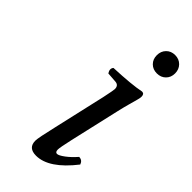

<svg xmlns="http://www.w3.org/2000/svg" viewBox="-207 -659 711 711"><g transform="rotate(45 148.5 -304.0)"><path d="M245.1 -319.8 200.2 -124Q189 -74.2 189 -64Q189 -49.8 198.2 -49.8Q207 -49.8 226.3 -64.2Q245.6 -78.6 264.2 -100.1Q281.2 -100.1 287.1 -83Q214.8 9.8 147.9 9.8Q106.9 9.8 106.9 -27.8Q106.9 -43 124 -115.2L170.9 -320.8Q180.2 -364.7 180.2 -371.1Q180.2 -390.6 162.1 -392.1L122.1 -395Q111.3 -411.6 121.1 -422.9Q213.9 -426.8 257.8 -436Q270 -436 270 -420.9Q270 -415 267.1 -404.1Q264.2 -393.1 257.6 -369.4Q251 -345.7 245.1 -319.8ZM214.6 -535.4Q201.2 -548.8 201.2 -569.8Q201.2 -590.8 214.6 -604.5Q228 -618.2 249 -618.2Q270 -618.2 283.4 -604.5Q296.9 -590.8 296.9 -569.8Q296.9 -548.8 283.4 -535.4Q270 -522 249 -522Q228 -522 214.6 -535.4Z"/></g></svg>

Font: Common Serif
Style: Italic
Weight: 400
Italic angle: -12°
Designer: Philipp H. Poll, Khaled Hosny
Foundry: Stefan Peev, Context Ltd.
Version: Version 1.026